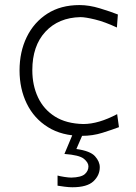

<svg xmlns="http://www.w3.org/2000/svg" viewBox="-20 -540 552 777"><path d="M311 9.8Q230.5 9.8 174.1 -25.4Q117.7 -60.5 88.4 -120.6Q59.1 -180.7 59.1 -254.9Q59.1 -330.1 88.1 -389.9Q117.2 -449.7 171.4 -484.6Q225.6 -519.5 301.8 -519.5Q340.8 -519.5 384 -506.3Q427.2 -493.2 457 -481.4L453.1 -428.7Q403.8 -451.7 364.5 -461.2Q325.2 -470.7 305.7 -470.7Q216.8 -468.8 163.8 -411.6Q110.8 -354.5 110.8 -255.9Q110.8 -194.8 133.8 -146Q156.7 -97.2 202.4 -68.4Q248 -39.6 317.4 -38.1Q378.4 -38.1 454.1 -78.1L461.4 -25.4Q434.1 -15.1 394.8 -2.7Q355.5 9.8 311 9.8ZM272.9 217.8Q259.3 217.8 241.9 215.6Q224.6 213.4 212.9 211.4V170.4Q223.1 173.3 240.5 176Q257.8 178.7 268.6 178.7Q308.1 177.7 323 164.8Q337.9 151.9 337.9 133.3Q337.9 117.7 319.3 102.5Q300.8 87.4 240.7 83L281.7 -14.6H316.4V0L289.1 63Q345.2 70.8 364.5 92.3Q383.8 113.8 383.8 136.7Q383.8 169.4 358.2 193.6Q332.5 217.8 272.9 217.8Z"/></svg>

Font: Pinar-FD Light
Style: Regular
Weight: 300
Designer: Amin Abedi
Version: Version 2.000